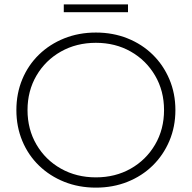

<svg xmlns="http://www.w3.org/2000/svg" viewBox="-20 -854 878 879"><path d="M419 5Q341 5 274.5 -21.5Q208 -48 158.5 -96Q109 -144 82 -209Q55 -274 55 -350Q55 -426 82 -491Q109 -556 158.5 -604Q208 -652 274.5 -678.5Q341 -705 419 -705Q497 -705 563.5 -678.5Q630 -652 679 -604Q728 -556 755.5 -491Q783 -426 783 -350Q783 -274 755.5 -209Q728 -144 679 -96Q630 -48 563.5 -21.5Q497 5 419 5ZM419 -42Q508 -42 578.5 -82Q649 -122 690 -192Q731 -262 731 -350Q731 -438 690 -508Q649 -578 578.5 -618Q508 -658 419 -658Q330 -658 259 -618Q188 -578 147 -508Q106 -438 106 -350Q106 -262 147 -192Q188 -122 259 -82Q330 -42 419 -42ZM272 -798V-834H566V-798Z"/></svg>

Font: Montserrat Light
Style: Regular
Weight: 300
Designer: Julieta Ulanovsky
Foundry: Julieta Ulanovsky
Version: Version 9.000; ttfautohint (v1.8.4.7-5d5b)